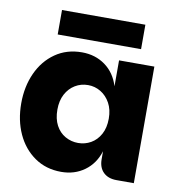

<svg xmlns="http://www.w3.org/2000/svg" viewBox="-83 -821 846 905"><g transform="rotate(10 339.5 -369.0)"><path d="M269 7Q196 7 141.5 -31Q87 -69 57.5 -133.5Q28 -198 28 -279Q28 -359 57.5 -424Q87 -489 141.5 -527Q196 -565 269 -565Q333 -565 380.5 -530.5Q428 -496 447 -434V-558H616V0H533Q493 0 470 -22.5Q447 -45 447 -85V-123Q428 -62 380.5 -27.5Q333 7 269 7ZM324 -141Q357 -141 385 -157Q413 -173 430 -204Q447 -235 447 -279Q447 -322 430 -353Q413 -384 385 -401Q357 -418 324 -418Q290 -418 262 -401Q234 -384 217.5 -353Q201 -322 201 -279Q201 -235 217.5 -204Q234 -173 262.5 -157Q291 -141 324 -141ZM141 -745H540V-628H141Z"/></g></svg>

Font: Parkinsans
Style: Bold
Weight: 700
Designer: Red Stone, Indian Type Foundry
Foundry: Indian Type Foundry
Version: Version 1.000